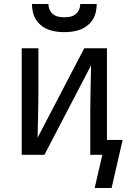

<svg xmlns="http://www.w3.org/2000/svg" viewBox="-20 -770 640 955"><path d="M300 -610Q280 -610 259.5 -613Q239 -616 220.5 -623Q202 -630 185.5 -643Q169 -656 158.5 -673Q148 -690 143.5 -710Q139 -730 139 -750H221Q221 -735 227 -721.5Q233 -708 244.5 -699Q256 -690 270.5 -687Q285 -684 300 -684Q315 -684 329.5 -687Q344 -690 355.5 -699Q367 -708 373 -721.5Q379 -735 379 -750H461Q461 -730 456.5 -710Q452 -690 441.5 -673Q431 -656 414.5 -643Q398 -630 379.5 -623Q361 -616 340.5 -613Q320 -610 300 -610ZM535 165H451L489 0H429V-212Q429 -270 430.5 -328.5Q432 -387 433 -445L201 0H88V-530H171V-318Q171 -260 169.5 -201.5Q168 -143 167 -85L399 -530H512V-74H590Z"/></svg>

Font: Iosevka Mono
Style: Regular
Weight: 400
Designer: Belleve Invis
Foundry: Belleve Invis
Version: Version 11.1.1